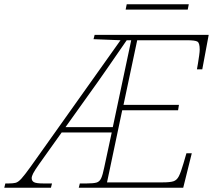

<svg xmlns="http://www.w3.org/2000/svg" viewBox="-81 -877 997 897"><path d="M-61 0 -56 -20H-39Q-20 -20 -8 -23Q4 -26 19 -42.5Q34 -59 62 -98L482 -689L356 -694L361 -714H894L864 -553H839Q841 -563 844 -581.5Q847 -600 849.5 -618Q852 -636 852 -645Q852 -676 841.5 -682.5Q831 -689 792 -689H560L496 -387H755L751 -362H490L419 -25H681Q713 -25 729 -30Q745 -35 754.5 -53.5Q764 -72 776 -113L790 -161H815L775 0H287L292 -20H325Q355 -20 369.5 -24Q384 -28 391.5 -44Q399 -60 406 -95L441 -258H207L103 -112Q81 -81 74 -67Q67 -53 67 -45Q67 -32 77.5 -26Q88 -20 120 -20H162L157 0ZM225 -283H446L532 -689H511Q494 -664 469.5 -629Q445 -594 420.5 -558Q396 -522 375 -493ZM506 -832 511 -857H801L796 -832Z"/></svg>

Font: Noto Serif Thin
Style: Italic
Weight: 100
Italic angle: -12°
Designer: Monotype Design Team
Foundry: Monotype Imaging Inc.
Version: Version 2.014; ttfautohint (v1.8.4.7-5d5b)